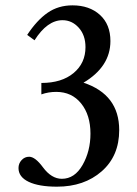

<svg xmlns="http://www.w3.org/2000/svg" viewBox="-20 -683 509 714"><path d="M191.9 11.2Q124.5 11.2 86.7 -6.8Q48.8 -24.9 48.8 -58.1Q48.8 -75.2 60.3 -87.6Q71.8 -100.1 88.4 -100.1Q110.8 -100.1 139.6 -61Q171.4 -18.1 210 -18.1Q257.8 -18.1 287.1 -69.6Q316.4 -121.1 316.4 -186Q316.4 -255.4 281.7 -298.3Q247.1 -341.3 189 -341.3Q160.2 -341.3 133.8 -332V-374.5Q209.5 -374.5 253.7 -411.4Q297.9 -448.2 297.9 -507.8Q297.9 -552.2 272.7 -580.1Q247.6 -607.9 212.4 -607.9Q155.8 -607.9 108.4 -533.2L81.1 -553.2Q117.2 -607.9 157 -635.5Q196.8 -663.1 249.5 -663.1Q312.5 -663.1 351.6 -627.7Q390.6 -592.3 390.6 -530.3Q390.6 -435.1 290.5 -375.5Q423.3 -331.5 423.3 -199.2Q423.3 -103 358.2 -45.9Q293 11.2 191.9 11.2Z"/></svg>

Font: Elstob 14pt Medium
Style: Regular
Weight: 500
Designer: Peter S. Baker
Version: Version 1.015